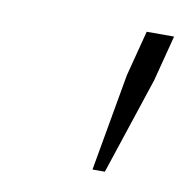

<svg xmlns="http://www.w3.org/2000/svg" viewBox="-44 -791 343 352"><g transform="rotate(10 127.0 -615.0)"><path d="M181 -663 203 -748H254L232 -663L172 -482H149Z"/></g></svg>

Font: IBM Plex Serif Light
Style: Italic
Weight: 300
Italic angle: -14°
Designer: Mike Abbink, Paul van der Laan, Pieter van Rosmalen
Foundry: Bold Monday
Version: Version 3.001